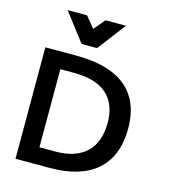

<svg xmlns="http://www.w3.org/2000/svg" viewBox="-137 -1075 1040 1183"><g transform="rotate(15 383.5 -484.0)"><path d="M283.7 -788.6 146.5 -967.8H270.5L328.6 -897L388.7 -967.8H518.6L382.3 -788.6ZM73.2 0V-710.9H271.5Q378.4 -710.9 458 -688Q537.6 -665 590.3 -620.4Q643.1 -575.7 669.4 -510.3Q695.8 -444.8 695.8 -359.9Q695.8 -272 669.7 -204.6Q643.6 -137.2 592.5 -91.8Q541.5 -46.4 465.8 -23.2Q390.1 0 291.5 0ZM197.3 -106.4H297.9Q426.8 -106.4 495.6 -170.9Q564.5 -235.4 564.5 -360.4Q564.5 -479 494.9 -541.7Q425.3 -604.5 282.7 -604.5H197.3Z"/></g></svg>

Font: Ride
Style: Bold
Weight: 700
Version: Version 3.000